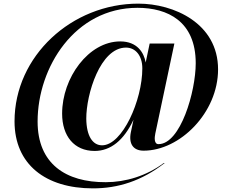

<svg xmlns="http://www.w3.org/2000/svg" viewBox="-20 -821 1274 1057"><path d="M491.5 216C630 216 759.5 175.5 886.5 76.5H881.5C787 147 671.5 182 562.5 182C342.5 183 187 81 187 -152C187 -450.5 392 -778 737 -778C903 -778 1057.5 -703.5 1057.5 -473C1057.5 -316.5 973.5 -27.5 852.5 -27.5C828 -27.5 830 -62.5 835 -86L940 -581.5H804L782 -477C772.5 -530.5 736 -593 642 -593C467.5 -593 322 -393 322 -195.5C322 -72.5 388 10 501 10C589 10 662 -48.5 715 -162L700.5 -93.5C687 -28 714.5 8.5 770.5 8.5C971 8.5 1180.5 -201 1180.5 -439C1180.5 -693.5 936 -801 741.5 -801C375.5 -801 60 -513 60 -153C60 84 231 216 491.5 216ZM455 -167.5C454.5 -302.5 532 -559 673.5 -559C725.5 -559 763.5 -515.5 763.5 -444.5C763.5 -269 653.5 -21 542 -21C490.5 -21 456 -71.5 455 -167.5Z"/></svg>

Font: Beautique Display
Style: Bold
Weight: 700
Italic angle: -12°
Designer: Nhat-Quang Ngo
Version: Version 1.100;Glyphs 3.2.3 (3260)